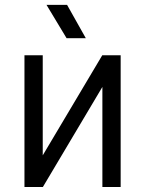

<svg xmlns="http://www.w3.org/2000/svg" viewBox="-20 -750 582 770"><path d="M151.4 -528.3V-127L390.1 -528.3H463.9V0H390.6V-401.4L151.9 0H78.1V-528.3ZM166.5 -730.5H249L324.2 -596.7H247.1Z"/></svg>

Font: Gidole
Style: Regular
Weight: 400
Version: Version 2.100; ttfautohint (v1.8.4.7-5d5b)